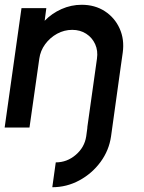

<svg xmlns="http://www.w3.org/2000/svg" viewBox="-30 -534 601 804"><path d="M203.5 146Q250.5 146 287.2 114.5Q324 83 331 37L336 0H335.5L376 -288Q381 -321.5 368.5 -349Q356 -376.5 330.8 -392.8Q305.5 -409 272.5 -409Q239 -409 209.2 -392.8Q179.5 -376.5 159.2 -349Q139 -321.5 134.5 -288L93.5 0H-10.5L60 -500H164L157 -447Q187 -478 227.5 -496Q268 -514 312 -514Q367.5 -514 409 -487Q450.5 -460 471 -414.5Q491.5 -369 484 -314L475.5 -254L435 37Q426.5 96 391 144.2Q355.5 192.5 302.5 221.2Q249.5 250 189 250Z"/></svg>

Font: Urbanist SemiBold
Style: Italic
Weight: 600
Italic angle: -8°
Designer: Corey Hu
Foundry: Corey Hu
Version: Version 1.321; ttfautohint (v1.8.4.7-5d5b)